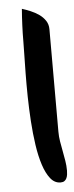

<svg xmlns="http://www.w3.org/2000/svg" viewBox="-49 -658 266 690"><g transform="rotate(-5 84.0 -313.0)"><path d="M52.2 -511.7Q52.2 -541.5 53.5 -570.8Q54.7 -600.1 57.1 -629.9Q71.3 -625.5 87.6 -618.7Q104 -611.8 117.7 -602.3Q131.3 -592.8 140.4 -579.3Q149.4 -565.9 149.4 -548.3V-178.7Q149.4 -160.6 152.3 -143.1Q155.3 -125.5 158.7 -107.7Q162.1 -89.8 165 -72.3Q168 -54.7 168 -36.6Q168 -29.8 167 -22.5Q166 -15.1 163.3 -9.3Q160.6 -3.4 155.5 0.2Q150.4 3.9 141.6 3.9Q120.1 3.9 105 -15.1Q89.8 -34.2 79.6 -65.7Q69.3 -97.2 63.2 -138.4Q57.1 -179.7 54.2 -224.4Q51.3 -269 50.5 -314.2Q49.8 -359.4 50.3 -398.2Q50.8 -437 51.5 -467Q52.2 -497.1 52.2 -511.7Z"/></g></svg>

Font: RIT Kutty
Style: Bold
Weight: 700
Designer: Artist Kutty Kodungallur
Foundry: Rachana Institute of Technology
Version: 1.3.2